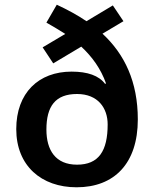

<svg xmlns="http://www.w3.org/2000/svg" viewBox="-20 -785 654 815"><path d="M221 -765 177 -689C205 -673 232 -657 257 -641L161 -584L206 -516L325 -587C372 -543 408 -493 430 -431L426 -429C400 -464 352 -481 284 -481C144 -481 49 -391 49 -237C49 -81 156 10 305 10C465 10 565 -91 565 -278C565 -438 509 -555 415 -642L504 -695L459 -762L347 -695C309 -721 266 -744 221 -765ZM307 -386C396 -386 437 -326 437 -257C437 -144 399 -86 307 -86C216 -86 177 -147 177 -235C177 -334 215 -386 307 -386Z"/></svg>

Font: Noto Sans Bengali UI SemiBold
Style: Regular
Weight: 600
Designer: Jelle Bosma - Monotype Design Team
Foundry: Monotype Imaging Inc.
Version: Version 2.003